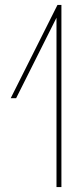

<svg xmlns="http://www.w3.org/2000/svg" viewBox="-20 -769 333 780"><path d="M48.5 -376 45.5 -370H23.5L30.5 -384L210.5 -743L213.5 -749H229.5V-739V-19V-9H209.5V-19V-697Z"/></svg>

Font: Nordica Plus
Style: NordicaClassicUltraLightExt
Weight: 300
Version: Version 1.01